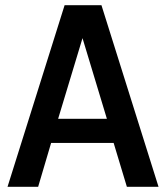

<svg xmlns="http://www.w3.org/2000/svg" viewBox="-20 -720 640 740"><path d="M9 0 229 -700H371L591 0H469L418 -169H177L127 0ZM204 -262H392L298 -573Z"/></svg>

Font: Red Hat Mono Medium
Style: Regular
Weight: 500
Monospace: yes
Designer: Pentagram, MCKL
Foundry: Pentagram, MCKL
Version: Version 1.023; ttfautohint (v1.8.3)